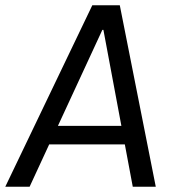

<svg xmlns="http://www.w3.org/2000/svg" viewBox="-40 -706 660 726"><path d="M-20 0 309 -686H413L549 0H462L432 -160H146L72 0ZM419 -230 351 -593H347L179 -230Z"/></svg>

Font: Chivo Mono Medium Light
Style: Italic
Weight: 300
Italic angle: -8.05°
Monospace: yes
Version: Version 1.008